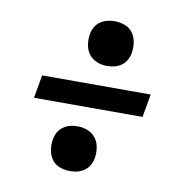

<svg xmlns="http://www.w3.org/2000/svg" viewBox="-65 -668 631 655"><g transform="rotate(10 250.0 -340.0)"><path d="M281 -450Q262 -450 245.5 -457Q229 -464 218.5 -477.5Q208 -491 205 -509.5Q202 -528 205 -547Q207 -559 213.5 -571Q220 -583 231.5 -591Q243 -599 255.5 -602Q268 -605 281 -605Q300 -605 317 -598.5Q334 -592 344 -578Q354 -564 357 -546Q360 -528 357 -509Q355 -496 348.5 -484Q342 -472 330.5 -464Q319 -456 306.5 -453Q294 -450 281 -450ZM431 -300H55L69 -380H445ZM219 -75Q200 -75 183 -81.5Q166 -88 156 -102Q146 -116 143 -134Q140 -152 143 -171Q145 -184 151.5 -196Q158 -208 169.5 -216Q181 -224 193.5 -227Q206 -230 219 -230Q238 -230 254.5 -223Q271 -216 281.5 -202.5Q292 -189 295 -170.5Q298 -152 295 -133Q293 -121 286.5 -109Q280 -97 268.5 -89Q257 -81 244.5 -78Q232 -75 219 -75Z"/></g></svg>

Font: Iosevka Curly Medium
Style: Italic
Weight: 500
Italic angle: -9°
Monospace: yes
Designer: Belleve Invis
Foundry: Belleve Invis
Version: Version 22.1.2; ttfautohint (v1.8.4)